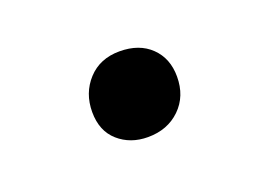

<svg xmlns="http://www.w3.org/2000/svg" viewBox="-38 -176 345 257"><g transform="rotate(-20 134.5 -47.5)"><path d="M81 -44Q81 -71 98 -89.5Q115 -108 143 -108Q171 -108 187.5 -92Q204 -76 204 -50Q204 -22 186 -4.5Q168 13 140 13Q115 13 98 -2Q81 -17 81 -44Z"/></g></svg>

Font: Literata 12pt Light
Style: Italic
Weight: 300
Italic angle: -2°
Designer: Latin by Veronika Burian and Jose Scaglione. Greek by Irene Vlachou. Cyrillic by Vera Evstafieva
Foundry: TypeTogether
Version: Version 3.002